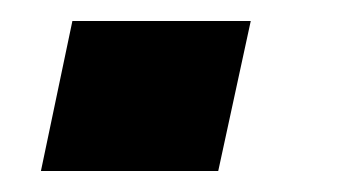

<svg xmlns="http://www.w3.org/2000/svg" viewBox="-20 -163 339 183"><path d="M19 0 49 -143H219L188 0Z"/></svg>

Font: Saira Thin
Style: Bold Italic
Weight: 700
Italic angle: -12°
Version: Version 1.101